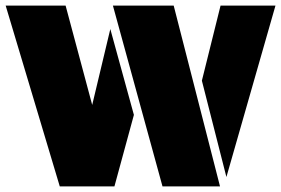

<svg xmlns="http://www.w3.org/2000/svg" viewBox="-33 -668 1007 688"><path d="M297.4 -292 362.3 -564 446.8 -256.3 377 0H181.2L-12.7 -647.9H202.1ZM755.4 0H549.3L371.6 -647.9H589.4ZM757.3 -647.9H954.1L778.3 -33.7L690.4 -378.9Z"/></svg>

Font: Black Ops One [rus by aLiNcE]
Style: Regular
Weight: 400
Designer: James Grieshaber
Foundry: James Grieshaber
Version: Version 1.002;May 25, 2024;FontCreator 13.0.0.2680 64-bit